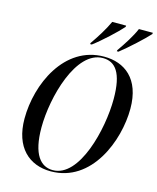

<svg xmlns="http://www.w3.org/2000/svg" viewBox="-136 -1027 928 1132"><g transform="rotate(15 328.5 -461.5)"><path d="M478 -781 477 -774H487C537 -813 622 -891 653 -926L654 -934H569C550 -888 510 -826 478 -781ZM315 -781 314 -774H324C375 -812 458 -889 490 -926L491 -934H406C385 -887 348 -828 315 -781ZM283 11C533 11 642 -272 642 -467C642 -651 538 -724 414 -724C171 -724 54 -460 54 -250C54 -75 151 11 283 11ZM293 1C219 1 164 -60 164 -225C164 -409 245 -714 409 -714C485 -714 532 -657 532 -497C532 -311 455 1 293 1Z"/></g></svg>

Font: Noto Serif Display Condensed Medium
Style: Italic
Weight: 500
Width: 3
Italic angle: -12°
Designer: Monotype Design Team
Foundry: Monotype Imaging Inc.
Version: Version 2.009